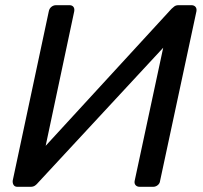

<svg xmlns="http://www.w3.org/2000/svg" viewBox="-20 -720 782 740"><path d="M29 -24 168 -676Q170 -687 178 -693.5Q186 -700 196 -700H248Q258 -700 263 -693.5Q268 -687 266 -676L156 -158L641 -686Q645 -690 651.5 -695Q658 -700 668 -700H718Q728 -700 733.5 -693.5Q739 -687 737 -676L597 -23Q596 -13 588 -6.5Q580 0 570 0H519Q508 0 502.5 -6.5Q497 -13 499 -23L609 -536L125 -14Q123 -11 116 -5.5Q109 0 98 0H47Q37 0 32.5 -7Q28 -14 29 -24Z"/></svg>

Font: SVN-Rubik
Style: Italic
Weight: 400
Italic angle: -12°
Designer: Hubert and Fischer
Foundry: Hubert & Fischer
Version: Version 2.101; ttfautohint (v1.8.3)